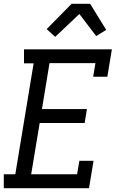

<svg xmlns="http://www.w3.org/2000/svg" viewBox="-22 -996 642 1016"><path d="M-2 0V-74H59L156 -661H105V-735H570L546 -590H471L483 -662H240L200 -419H438L426 -345H188L143 -74H386L398 -145H473L449 0ZM270 -801 225 -842 357 -976H455L540 -838L487 -805L398 -922Z"/></svg>

Font: Iosevka HT Extended
Style: Italic
Weight: 400
Width: 7
Italic angle: -9°
Monospace: yes
Designer: Belleve Invis
Foundry: Belleve Invis
Version: Version 32.3.0; ttfautohint (v1.8.4)